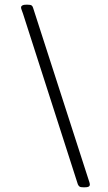

<svg xmlns="http://www.w3.org/2000/svg" viewBox="-20 -723 462 819"><path d="M337 76Q324 76 319.5 73Q315 70 312 63L78 -665Q75 -674 72 -681.5Q69 -689 70 -694Q72 -698 76.5 -700.5Q81 -703 93 -703H97Q110 -703 114.5 -700Q119 -697 121 -690L356 38Q359 47 361.5 55Q364 63 363 67Q362 71 357.5 73.5Q353 76 340 76Z"/></svg>

Font: Asap Light
Style: Italic
Weight: 300
Italic angle: -6°
Designer: Pablo Cosgaya
Foundry: Omnibus-Type
Version: Version 3.001